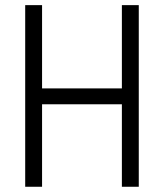

<svg xmlns="http://www.w3.org/2000/svg" viewBox="-20 -713 626 733"><path d="M445.3 0V-314.9H140.6V0H76.2V-693.4H140.6V-375.5H445.3V-693.4H509.8V0Z"/></svg>

Font: CaskaydiaCove NFP Light
Style: Regular
Weight: 300
Designer: Aaron Bell
Foundry: Saja Typeworks
Version: Version 2111.001; VTT 6.35;Nerd Fonts 3.1.1